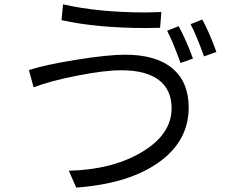

<svg xmlns="http://www.w3.org/2000/svg" viewBox="-20 -808 1040 879"><path d="M112.3 -487.3Q187.5 -511.7 331.1 -534.7Q474.6 -557.6 552.7 -557.6Q694.3 -557.6 769 -495.1Q843.8 -432.6 843.8 -315.4Q843.8 -162.1 706.5 -64.5Q569.3 33.2 329.1 50.8L294.9 -26.4Q495.1 -31.2 630.4 -112.3Q765.6 -193.4 765.6 -312.5Q765.6 -397.5 707 -441.9Q648.4 -486.3 535.2 -486.3Q459 -486.3 334.5 -461.9Q210 -437.5 133.8 -408.2ZM261.7 -715.8 268.6 -788.1Q431.6 -751 649.4 -751Q673.8 -751 718.8 -752.9L712.9 -680.7Q691.4 -679.7 648.4 -679.7Q423.8 -679.7 261.7 -715.8ZM745.1 -667 797.9 -688.5Q835 -619.1 863.3 -540L806.6 -519.5Q769.5 -622.1 745.1 -667ZM852.5 -697.3 906.2 -718.8Q940.4 -655.3 970.7 -570.3L914.1 -549.8Q877 -652.3 852.5 -697.3Z"/></svg>

Font: GenEi M Gothic v2 Regular
Style: Regular
Weight: 400
Version: Version 2.0